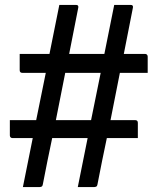

<svg xmlns="http://www.w3.org/2000/svg" viewBox="-20 -740 640 780"><path d="M20 -252H127Q137 -300 146.5 -348Q156 -396 166 -444H71Q60 -444 60 -455V-521H181Q191 -571 201 -620.5Q211 -670 221 -720H289Q300 -720 298 -709Q289 -662 279.5 -615Q270 -568 261 -521H404Q414 -571 424 -620.5Q434 -670 444 -720H511Q522 -720 520 -709Q511 -662 501.5 -615Q492 -568 483 -521H569Q574 -521 577 -518Q580 -515 580 -510V-444H467Q458 -396 448 -348Q438 -300 429 -252H529Q540 -252 540 -241V-179H414Q404 -132 394.5 -85Q385 -38 376 9Q375 16 371 18Q367 20 362 20H296Q306 -30 316 -79.5Q326 -129 336 -179H192Q182 -132 172.5 -85Q163 -38 154 9Q153 16 149 18Q145 20 140 20H73Q83 -30 93 -79.5Q103 -129 113 -179H31Q26 -179 23 -182Q20 -185 20 -190ZM207 -252H350Q360 -300 369.5 -348Q379 -396 389 -444H245Q236 -396 226 -348Q216 -300 207 -252Z"/></svg>

Font: Recursive Sn Lnr St
Style: Regular
Weight: 400
Version: Version 1.079;hotconv 1.0.112;makeotfexe 2.5.65598; ttfautoh